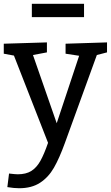

<svg xmlns="http://www.w3.org/2000/svg" viewBox="-20 -759 590 1019"><path d="M548 -534V-481L494 -467L324 1Q295 81 266 131.5Q237 182 192.5 211Q148 240 82 240Q54 240 19 234L28 162Q62 166 74 166Q118 166 146 148.5Q174 131 194 95.5Q214 60 235 -1L54 -464L0 -474V-527L229 -534V-481L155 -467L281 -105L400 -463L328 -474V-527ZM149 -739H426V-668H149Z"/></svg>

Font: Bitter Pro Medium
Style: Regular
Weight: 500
Designer: Sol Matas, and Bitter project Authors
Foundry: Sol Matas
Version: Version 1.010